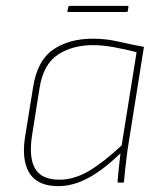

<svg xmlns="http://www.w3.org/2000/svg" viewBox="-20 -623 558 655"><path d="M179 12Q133 12 105 -7Q77 -26 67 -64.5Q57 -103 66 -159L93 -326Q107 -416 161 -453.5Q215 -491 297 -491Q341 -491 382 -481.5Q423 -472 471 -463L415 -111Q410 -74 407.5 -49.5Q405 -25 403 -4Q403 0 400 0H385Q381 0 381 -4Q383 -26 385.5 -51Q388 -76 391 -100Q332 -43 280.5 -15.5Q229 12 179 12ZM183 -10Q232 -10 282 -39Q332 -68 395 -127L446 -445Q407 -455 368.5 -462Q330 -469 297 -469Q227 -469 177.5 -436.5Q128 -404 115 -323L89 -159Q78 -85 100 -47.5Q122 -10 183 -10ZM214 -582Q209 -582 210 -586L213 -599Q214 -603 218 -603H415Q419 -603 418 -599L416 -585Q415 -582 411 -582Z"/></svg>

Font: Sofia Sans Thin
Style: Italic
Weight: 250
Italic angle: -9°
Version: Version 4.100-B